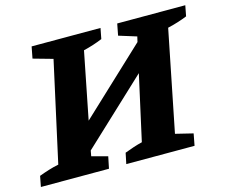

<svg xmlns="http://www.w3.org/2000/svg" viewBox="-122 -783 1072 910"><g transform="rotate(-15 414.0 -327.5)"><path d="M-28 0 -18 -52Q6 -61 30 -68.5Q54 -76 79 -81L187 -571L91 -598L102 -655H440L430 -603Q387 -585 337 -573L272 -245L592 -545L598 -571L511 -598L522 -655H856L846 -603Q824 -594 800 -586.5Q776 -579 750 -573L651 -79L737 -58L726 0H391L402 -53Q423 -61 445.5 -68.5Q468 -76 489 -81L560 -401L245 -106L240 -79L318 -58L306 0Z"/></g></svg>

Font: Piazzolla
Style: Bold Italic
Weight: 700
Italic angle: -11.3°
Designer: Juan Pablo del Peral
Foundry: Huerta Tipografica
Version: Version 1.330